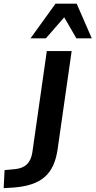

<svg xmlns="http://www.w3.org/2000/svg" viewBox="-152 -813 513 1030"><path d="M-83.5 193.4C72.8 182.6 138.2 119.6 157.2 -13.2L232.4 -539.1H99.1L21.5 4.4C13.2 60.5 -17.6 90.3 -75.2 94.7L-127.4 99.6L-132.3 196.3ZM94.2 -607.4 192.4 -720.2 257.8 -607.4H340.3L259.3 -793.5H146L11.7 -607.4Z"/></svg>

Font: Winston SemiBold
Style: Italic
Weight: 600
Italic angle: -8.13011°
Designer: Vernon Adams, Kim Jin-seong, David Berlow, Cristiano Sobral
Foundry: The Winston Project Authors
Version: Version 3.004